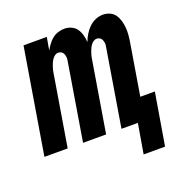

<svg xmlns="http://www.w3.org/2000/svg" viewBox="-127 -637 850 892"><g transform="rotate(-20 298.0 -190.5)"><path d="M433 147 458 0H377L440 -383Q442 -392 441 -400.5Q440 -409 437 -416.5Q434 -424 427 -428.5Q420 -433 411 -433Q403 -433 395 -427.5Q387 -422 381.5 -414Q376 -406 372.5 -397.5Q369 -389 366 -380.5Q363 -372 361 -363Q359 -354 358 -345L301 0H187L250 -383Q252 -392 251 -400.5Q250 -409 247 -416.5Q244 -424 237 -428.5Q230 -433 221 -433Q212 -433 204.5 -427.5Q197 -422 191.5 -414Q186 -406 182.5 -397.5Q179 -389 176 -380.5Q173 -372 171 -363Q169 -354 168 -345L111 0H-4L82 -520H197L186 -457Q194 -471 204 -484.5Q214 -498 226.5 -508Q239 -518 255 -523Q271 -528 286 -528Q304 -528 320.5 -520.5Q337 -513 346.5 -499Q356 -485 360.5 -468Q365 -451 366 -433Q373 -451 383 -468Q393 -485 407.5 -499Q422 -513 440 -520.5Q458 -528 476 -528Q494 -528 510 -521Q526 -514 535.5 -500.5Q545 -487 550 -470Q555 -453 556.5 -435.5Q558 -418 556.5 -400Q555 -382 552 -364L510 -110H582L539 147Z"/></g></svg>

Font: Iosevka Extrabold Extended
Style: Italic
Weight: 800
Width: 7
Italic angle: -9°
Monospace: yes
Designer: Belleve Invis
Foundry: Belleve Invis
Version: Version 32.5.0; ttfautohint (v1.8.4)